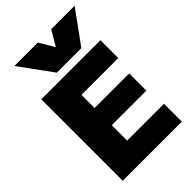

<svg xmlns="http://www.w3.org/2000/svg" viewBox="-288 -1108 1217 1217"><g transform="rotate(-45 320.5 -500.0)"><path d="M60 -730H590V-570H260V-452H570V-298H260V-160H590V0H60ZM299 -1000 358 -900H360L419 -1000H629L469 -780H249L89 -1000Z"/></g></svg>

Font: Enso Black
Style: Regular
Weight: 900
Designer: Coji Morishita
Foundry: UNDERFOREST DESIGN
Version: Version 1.000